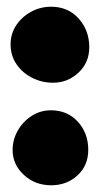

<svg xmlns="http://www.w3.org/2000/svg" viewBox="-20 -546 322 571"><path d="M132 -526Q182.5 -526 214 -490.8Q245.5 -455.5 245.5 -405.5Q245.5 -360 213.5 -330Q181.5 -300 138 -300Q104.5 -300 75.8 -314.5Q47 -329 29.2 -354.8Q11.5 -380.5 11.5 -414Q11.5 -445.5 28.2 -470.8Q45 -496 72.5 -511Q100 -526 132 -526ZM132.5 5Q84 5 50.8 -26Q17.5 -57 17.5 -99.5Q17.5 -130.5 32.8 -157.5Q48 -184.5 74 -201.2Q100 -218 131.5 -218Q180.5 -218 211.5 -184Q242.5 -150 242.5 -100.5Q242.5 -53.5 210.2 -24.2Q178 5 132.5 5Z"/></svg>

Font: Grandstander Black
Style: Regular
Weight: 900
Designer: Tyler Finck
Foundry: Etcetera Type Co
Version: Version 1.200; ttfautohint (v1.8.3)